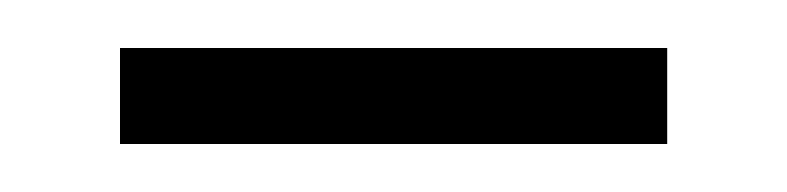

<svg xmlns="http://www.w3.org/2000/svg" viewBox="-20 -305 328 80"><path d="M30 -285H258V-245H30Z"/></svg>

Font: Roundo Light
Style: Regular
Weight: 300
Designer: Namrata Goyal (Gurmukhi), Shiva Nallaperumal (Latin)
Foundry: Indian Type Foundry
Version: Version 1.000;PS 1.0;hotconv 1.0.88;makeotf.lib2.5.647800